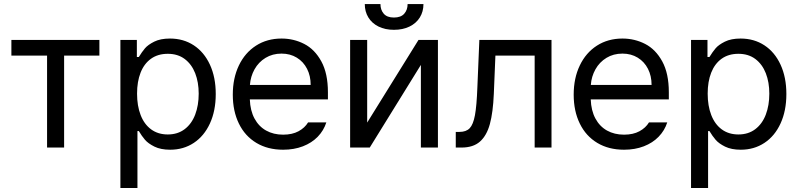

<svg xmlns="http://www.w3.org/2000/svg" viewBox="-20 -727 3936 946"><path d="M36.1 -530.3H469.7V-453.1H295.9V0H211.9V-453.1H36.1Z M573.2 -530.3H654.3V-446.3H664.1Q679.7 -471.7 694.3 -489Q709 -506.3 739.7 -521.7Q770.5 -537.1 817.4 -537.1Q883.8 -537.1 934.8 -503.7Q985.8 -470.2 1014.4 -408.2Q1043 -346.2 1043 -263.7Q1043 -181.2 1014.4 -118.9Q985.8 -56.6 934.8 -22.9Q883.8 10.7 818.4 10.7Q772 10.7 741 -4.6Q710 -20 694.3 -38.3Q678.7 -56.6 664.1 -81.1H657.2V199.2H573.2ZM806.6 -64.5Q855.5 -64.5 889.9 -90.6Q924.3 -116.7 941.7 -162.4Q959 -208 959 -265.6Q959 -321.8 941.7 -366.2Q924.3 -410.6 890.1 -436.3Q856 -461.9 806.6 -461.9Q757.8 -461.9 723.9 -437.5Q689.9 -413.1 672.6 -368.9Q655.3 -324.7 655.3 -265.6Q655.3 -205.6 672.9 -160.2Q690.4 -114.7 724.6 -89.6Q758.8 -64.5 806.6 -64.5Z M1127 -260.7Q1127 -341.8 1157 -404.5Q1187 -467.3 1241.5 -502.2Q1295.9 -537.1 1367.2 -537.1Q1427.2 -537.1 1479 -510.5Q1530.8 -483.9 1563.2 -424.6Q1595.7 -365.2 1595.7 -272.5V-237.3H1210.9Q1212.9 -182.1 1233.9 -143.1Q1254.9 -104 1291.3 -83.7Q1327.6 -63.5 1375 -63.5Q1419.9 -63.5 1450.9 -80.3Q1481.9 -97.2 1498 -124H1587.9Q1575.2 -84 1545.7 -53.5Q1516.1 -22.9 1472.4 -6.1Q1428.7 10.7 1375 10.7Q1299.3 10.7 1243.2 -22.9Q1187 -56.6 1157 -118.2Q1127 -179.7 1127 -260.7ZM1510.7 -308.6Q1510.7 -353 1492.9 -387.9Q1475.1 -422.9 1442.4 -442.9Q1409.7 -462.9 1367.2 -462.9Q1322.8 -462.9 1288.3 -441.9Q1253.9 -420.9 1234.1 -385.5Q1214.4 -350.1 1211.4 -308.6Z M2042 -530.3H2137.7V0H2053.7V-407.2L1801.8 0H1705.1V-530.3H1789.1V-123ZM1920.9 -580.1Q1877.4 -580.1 1845 -596.2Q1812.5 -612.3 1794.9 -641.1Q1777.3 -669.9 1777.3 -707H1854.5Q1854.5 -678.2 1870.8 -659.4Q1887.2 -640.6 1920.9 -640.6Q1955.1 -640.6 1971.7 -659.4Q1988.3 -678.2 1988.3 -707H2066.4Q2066.4 -669.9 2048.6 -641.1Q2030.8 -612.3 1997.8 -596.2Q1964.8 -580.1 1920.9 -580.1Z M2225.6 -77.1H2244.1Q2276.9 -77.1 2294.2 -95.2Q2311.5 -113.3 2320.1 -159.2Q2328.6 -205.1 2332 -295.9L2341.8 -530.3H2697.3V0H2614.3V-453.1H2420.9L2413.1 -264.6Q2409.2 -172.9 2393.6 -115.7Q2377.9 -58.6 2344.7 -29.3Q2311.5 0 2253.9 0H2225.6Z M2806.6 -260.7Q2806.6 -341.8 2836.7 -404.5Q2866.7 -467.3 2921.1 -502.2Q2975.6 -537.1 3046.9 -537.1Q3106.9 -537.1 3158.7 -510.5Q3210.4 -483.9 3242.9 -424.6Q3275.4 -365.2 3275.4 -272.5V-237.3H2890.6Q2892.6 -182.1 2913.6 -143.1Q2934.6 -104 2970.9 -83.7Q3007.3 -63.5 3054.7 -63.5Q3099.6 -63.5 3130.6 -80.3Q3161.6 -97.2 3177.7 -124H3267.6Q3254.9 -84 3225.3 -53.5Q3195.8 -22.9 3152.1 -6.1Q3108.4 10.7 3054.7 10.7Q2979 10.7 2922.9 -22.9Q2866.7 -56.6 2836.7 -118.2Q2806.6 -179.7 2806.6 -260.7ZM3190.4 -308.6Q3190.4 -353 3172.6 -387.9Q3154.8 -422.9 3122.1 -442.9Q3089.4 -462.9 3046.9 -462.9Q3002.4 -462.9 2968 -441.9Q2933.6 -420.9 2913.8 -385.5Q2894 -350.1 2891.1 -308.6Z M3384.8 -530.3H3465.8V-446.3H3475.6Q3491.2 -471.7 3505.9 -489Q3520.5 -506.3 3551.3 -521.7Q3582 -537.1 3628.9 -537.1Q3695.3 -537.1 3746.3 -503.7Q3797.4 -470.2 3825.9 -408.2Q3854.5 -346.2 3854.5 -263.7Q3854.5 -181.2 3825.9 -118.9Q3797.4 -56.6 3746.3 -22.9Q3695.3 10.7 3629.9 10.7Q3583.5 10.7 3552.5 -4.6Q3521.5 -20 3505.9 -38.3Q3490.2 -56.6 3475.6 -81.1H3468.8V199.2H3384.8ZM3618.2 -64.5Q3667 -64.5 3701.4 -90.6Q3735.8 -116.7 3753.2 -162.4Q3770.5 -208 3770.5 -265.6Q3770.5 -321.8 3753.2 -366.2Q3735.8 -410.6 3701.7 -436.3Q3667.5 -461.9 3618.2 -461.9Q3569.3 -461.9 3535.4 -437.5Q3501.5 -413.1 3484.1 -368.9Q3466.8 -324.7 3466.8 -265.6Q3466.8 -205.6 3484.4 -160.2Q3502 -114.7 3536.1 -89.6Q3570.3 -64.5 3618.2 -64.5Z"/></svg>

Font: Pretendard Std
Style: Regular
Weight: 400
Designer: Base glyphs from Inter by Rasmus Andersson; Hangeul glyphs from Noto Sans CJK(Source Han Sans) by Jang Soo-young and Kan
Foundry: Kil Hyung-jin
Version: Version 1.309